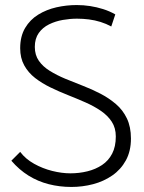

<svg xmlns="http://www.w3.org/2000/svg" viewBox="-20 -729 570 761"><path d="M421 -624 437 -672Q414 -685 388.5 -693Q363 -701 337 -705Q311 -709 284 -709Q243 -709 203.5 -700Q164 -691 131.5 -671Q99 -651 79.5 -618Q60 -585 60 -538Q60 -499 76 -470Q92 -441 119 -420Q146 -399 180 -382.5Q214 -366 249.5 -352Q285 -338 319 -323Q353 -308 380 -289.5Q407 -271 423 -246.5Q439 -222 439 -188Q439 -148 424.5 -120Q410 -92 384.5 -75Q359 -58 326.5 -50Q294 -42 259 -42Q225 -42 187 -51.5Q149 -61 115 -80Q81 -99 60 -127L25 -92Q56 -56 93 -33Q130 -10 173 1Q216 12 263 12Q307 12 349 1Q391 -10 425 -33.5Q459 -57 479 -93.5Q499 -130 499 -180Q499 -226 483 -259.5Q467 -293 439.5 -316.5Q412 -340 378.5 -357.5Q345 -375 308.5 -389Q272 -403 238.5 -417Q205 -431 177.5 -448Q150 -465 134 -488Q118 -511 118 -543Q118 -576 133.5 -598Q149 -620 174.5 -632.5Q200 -645 229 -650Q258 -655 285 -655Q309 -655 332.5 -652Q356 -649 378.5 -642Q401 -635 421 -624Z"/></svg>

Font: Advent Pro
Style: Regular
Weight: 400
Designer: VivaRado, Andreas Kalpakidis
Foundry: VivaRado, Andreas Kalpakidis
Version: Version 3.000